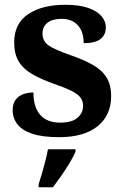

<svg xmlns="http://www.w3.org/2000/svg" viewBox="-20 -568 521 809"><path d="M229.1 10Q159.4 10 116.3 -4.3Q73.2 -18.6 53.3 -44.5Q33.4 -70.3 33.4 -103.5Q33.4 -131.7 46.1 -148.2Q58.9 -164.6 78.9 -171.5Q98.9 -178.3 120.8 -178.3Q120.8 -116.5 149.5 -83.9Q178.2 -51.3 233.4 -51.3Q283.5 -51.3 306.8 -71.9Q330.1 -92.5 330.1 -122Q330.1 -143.6 318.1 -158.1Q306.2 -172.7 279.7 -185.8Q253.2 -199 208.8 -214.2Q152 -234.3 114.4 -256.4Q76.9 -278.5 58.3 -309.9Q39.8 -341.3 39.8 -388.9Q39.8 -469.1 98.9 -508.5Q157.9 -547.9 255.1 -547.9Q315.3 -547.9 353 -534.2Q390.7 -520.6 408.4 -499Q426 -477.4 426 -453Q426 -420.8 403.2 -403.4Q380.3 -386 332.6 -386Q332.6 -435.5 307.5 -462Q282.4 -488.6 240.2 -488.6Q200.8 -488.6 179.9 -472.1Q159.1 -455.7 159.1 -426.5Q159.1 -394.3 185.3 -376.2Q211.5 -358 280.2 -334.5Q333.8 -315.9 371.4 -294.5Q409.1 -273.1 428.6 -242.1Q448.2 -211 448.2 -162.7Q448.2 -82.3 391.3 -36.2Q334.4 10 229.1 10ZM142.9 208Q149.5 187.7 157.1 161.9Q164.7 136 171.4 109.3Q178.2 82.7 182.2 61H298.3V71Q289.3 92 273.3 118.7Q257.2 145.4 238.3 172.4Q219.4 199.4 203.1 221H142.9Z"/></svg>

Font: Noto Serif Sinhala
Style: Regular
Weight: 400
Designer: Jelle Bosma - Monotype Design Team
Foundry: Monotype Imaging Inc.
Version: Version 2.006